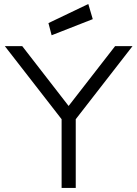

<svg xmlns="http://www.w3.org/2000/svg" viewBox="-20 -928 678 948"><path d="M219.2 -814 416 -908.2 438 -833.5 234.9 -753.9ZM318.8 -404.8 548.3 -700.2H634.3L354 -339.4V0H284.2V-339.4L3.9 -700.2H89.8Z"/></svg>

Font: LilGrotesk
Style: Regular
Weight: 400
Designer: BSozoo
Foundry: BSozoo
Version: Version 1.004;PS 001.004;hotconv 1.0.70;makeotf.lib2.5.58329